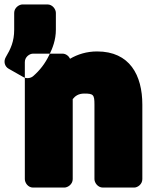

<svg xmlns="http://www.w3.org/2000/svg" viewBox="-98 -808 678 866"><path d="M282 -386C323 -386 328 -381 328 -337V0C328 16 343 38 366 38H507C523 38 544 23 544 0V-336C544 -469 487 -576 340 -576C293 -576 252 -563 218 -543C213 -554 200 -566 184 -566H51C35 -566 14 -551 14 -528V0C14 16 28 38 51 38H192C208 38 230 23 230 0V-361C241 -375 256 -386 282 -386ZM-72 -550C-50 -587 -34 -621 -34 -674V-750C-34 -773 -12 -788 4 -788H116C139 -788 154 -766 154 -750V-674C154 -628 139 -590 124 -560C106 -522 81 -490 52 -465C40 -454 20 -453 8 -460L-59 -498C-77 -508 -83 -531 -72 -550Z"/></svg>

Font: Asimov Print
Style: E
Weight: 500
Designer: Google
Version: Version 2.000980; 2014